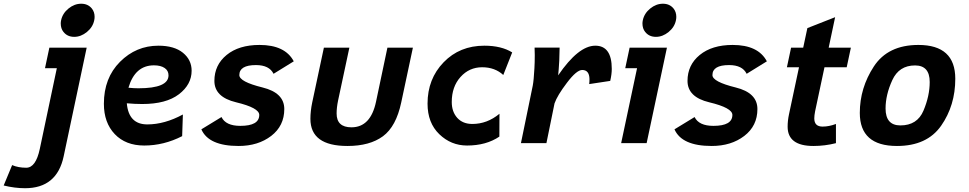

<svg xmlns="http://www.w3.org/2000/svg" viewBox="-153 -768 5199 1030"><path d="M245.1 -570.3Q208.5 -570.3 187.5 -596.7Q172.9 -614.7 172.9 -642.1Q172.9 -650.4 174.8 -659.2Q182.6 -696.3 214.4 -722.2Q246.1 -748 282.7 -748Q318.8 -748 339.8 -722.2Q354.5 -703.6 354.5 -677.7Q354.5 -668.5 352.5 -659.2Q345.2 -622.6 313.2 -596.4Q281.2 -570.3 245.1 -570.3ZM-18.6 241.7Q-73.7 241.7 -133.3 227.1L-87.9 117.7Q-55.2 131.8 -12.2 131.8Q39.1 131.8 60.5 30.8L151.9 -402.3H88.4L111.8 -512.2H312L188.5 70.8Q152.3 241.7 -18.6 241.7Z M589.4 -294.4Q751 -294.4 751 -363.8Q751 -389.2 730 -403.3Q709 -417.5 672.9 -417.5Q571.3 -417.5 536.1 -297.4Q564.5 -294.4 589.4 -294.4ZM620.6 12.7Q521 12.7 462.6 -48.6Q404.3 -109.9 404.3 -211.4Q404.3 -349.6 490.7 -436.3Q577.1 -522.9 696.8 -522.9Q781.7 -522.9 828.4 -484.9Q875 -446.8 875 -388.7Q875 -314.5 806.6 -262.2Q738.3 -210 609.9 -210Q570.3 -210 527.3 -213.9Q537.1 -100.6 637.2 -100.6Q730 -100.6 828.1 -153.8L824.2 -37.6Q725.6 12.7 620.6 12.7Z M1127 15.1Q966.3 15.1 927.2 -74.2L1035.2 -140.1Q1058.1 -92.8 1136.2 -92.8Q1237.8 -92.8 1237.8 -151.4Q1237.8 -189.5 1113.8 -219.2Q997.1 -247.1 997.1 -334Q997.1 -419.4 1062.7 -473.1Q1128.4 -526.9 1239.3 -526.9Q1376.5 -526.9 1422.9 -439L1314.5 -372.1Q1291.5 -418.9 1220.2 -418.9Q1130.9 -418.9 1130.9 -365.2Q1130.9 -329.6 1255.4 -298.8Q1372.1 -270 1372.1 -183.1Q1372.1 -92.8 1301.8 -38.8Q1231.4 15.1 1127 15.1Z M1710.9 15.1Q1512.2 15.1 1512.2 -130.4Q1512.2 -171.9 1522 -218.8L1584.5 -512.2H1721.2L1660.6 -228.5Q1652.8 -190.9 1652.8 -159.2Q1652.8 -85 1732.4 -85Q1835.4 -85 1864.3 -222.7L1925.3 -512.2H2062L1999.5 -218.8Q1972.2 -89.4 1901.4 -37.1Q1830.6 15.1 1710.9 15.1Z M2352.5 12.7Q2266.6 12.7 2203.6 -48.1Q2140.6 -108.9 2140.6 -211.9Q2140.6 -344.7 2226.8 -433.8Q2313 -522.9 2445.3 -522.9Q2536.6 -522.9 2594.7 -486.8L2546.9 -365.7Q2502 -407.2 2433.6 -407.2Q2364.3 -407.2 2317.4 -355Q2270.5 -302.7 2270.5 -220.7Q2270.5 -168.5 2300 -135.7Q2329.6 -103 2380.9 -103Q2460.4 -103 2526.4 -157.7L2525.9 -35.2Q2455.1 12.7 2352.5 12.7Z M2778.3 0H2641.6L2705.1 -309.1Q2710.4 -336.9 2713.9 -401.4Q2715.8 -432.1 2715.8 -472.7L2714.8 -512.7H2849.1Q2849.1 -482.9 2847.2 -442.4Q2844.2 -389.2 2841.3 -363.8Q2950.2 -522.9 3040.5 -522.9Q3128.9 -522.9 3128.9 -398.4Q3128.9 -369.6 3120.6 -334L3007.8 -316.9Q3009.3 -328.6 3009.3 -344.2Q3008.3 -392.6 2970.2 -392.6Q2940.4 -392.6 2888.4 -324Q2836.4 -255.4 2821.8 -213.4Z M3365.7 -570.3Q3329.1 -570.3 3308.1 -596.7Q3293.5 -614.7 3293.5 -642.1Q3293.5 -650.4 3295.4 -659.2Q3303.2 -696.3 3335 -722.2Q3366.7 -748 3403.3 -748Q3439.5 -748 3460.4 -722.2Q3475.1 -703.6 3475.1 -677.7Q3475.1 -668.5 3473.1 -659.2Q3465.8 -622.6 3433.8 -596.4Q3401.9 -570.3 3365.7 -570.3ZM3315.9 0H3179.2L3264.6 -402.3H3201.2L3224.6 -512.2H3424.8Z M3665 15.1Q3504.4 15.1 3465.3 -74.2L3573.2 -140.1Q3596.2 -92.8 3674.3 -92.8Q3775.9 -92.8 3775.9 -151.4Q3775.9 -189.5 3651.9 -219.2Q3535.2 -247.1 3535.2 -334Q3535.2 -419.4 3600.8 -473.1Q3666.5 -526.9 3777.3 -526.9Q3914.6 -526.9 3960.9 -439L3852.5 -372.1Q3829.6 -418.9 3758.3 -418.9Q3668.9 -418.9 3668.9 -365.2Q3668.9 -329.6 3793.5 -298.8Q3910.2 -270 3910.2 -183.1Q3910.2 -92.8 3839.8 -38.8Q3769.5 15.1 3665 15.1Z M4210.9 15.1Q4072.3 15.1 4072.3 -88.4Q4072.3 -120.6 4079.6 -154.8L4133.3 -407.2H4068.4L4090.8 -512.2H4155.8L4178.2 -617.2L4327.1 -675.8L4292.5 -512.2H4411.6L4389.2 -407.2H4270L4219.7 -170.9Q4215.3 -148.4 4215.3 -132.8Q4215.3 -88.9 4259.8 -88.9Q4294.4 -88.9 4331.5 -103V0Q4272 15.1 4210.9 15.1Z M4658.7 15.1Q4459.5 15.1 4459.5 -162.1Q4459.5 -296.4 4534.9 -411.6Q4610.4 -526.9 4773.9 -526.9Q4971.7 -526.9 4971.7 -345.7Q4971.7 -202.1 4895.8 -93.5Q4819.8 15.1 4658.7 15.1ZM4677.2 -95.2Q4767.6 -95.2 4801 -174.3Q4834.5 -253.4 4834.5 -328.1Q4834.5 -417 4755.9 -417Q4669.9 -417 4633.8 -338.1Q4597.7 -259.3 4597.7 -186Q4597.7 -95.2 4677.2 -95.2Z"/></svg>

Font: Cadman
Style: Bold Italic
Weight: 700
Italic angle: -12°
Designer: Paul James MIller
Foundry: High-Logic / Made with FontCreator
Version: Version 2.114;March 28, 2021;FontCreator 13.0.0.2683 64-bit